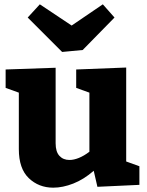

<svg xmlns="http://www.w3.org/2000/svg" viewBox="-20 -854 677 887"><path d="M226 13Q159 13 113 -31Q67 -75 67 -165V-426L6 -448V-533L237 -541V-192Q237 -153 254.5 -134Q272 -115 301 -115Q321 -115 344.5 -124.5Q368 -134 393 -153V-426L332 -448V-533L563 -542V-108L624 -86V0L430 9L413 -65Q367 -25 318.5 -6Q270 13 226 13ZM455 -834 509 -773 362 -623 267 -614 108 -773 164 -834 311 -736Z"/></svg>

Font: Bitter ExtraBold
Style: Regular
Weight: 800
Designer: Sol Matas, and Bitter project Authors
Foundry: Sol Matas
Version: Version 2.001